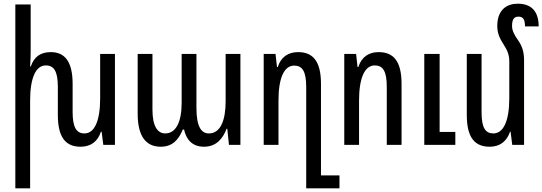

<svg xmlns="http://www.w3.org/2000/svg" viewBox="-20 -784 2935 1039"><path d="M522 -492V-252C522 -131 492 -62 437 -62C394 -62 373 -94 373 -178V-330C373 -456 327 -502 255 -502C199 -502 164 -476 147 -425H143C145 -452 146 -480 146 -507V-760H63V235H143V-240C143 -361 173 -430 228 -430C272 -430 293 -398 293 -314V-162C293 -37 338 10 416 10C471 10 509 -18 526 -71H530L539 0H602V-492Z M850 10C913 10 947 -28 969 -83H976C987 -33 1017 10 1084 10C1154 10 1188 -39 1206 -87H1210L1219 0H1281V-492H1201V-236C1201 -136 1175 -62 1110 -62C1070 -62 1043 -97 1043 -201V-492H963V-227C963 -122 931 -62 874 -62C833 -62 805 -100 805 -191V-492H725V-169C725 -46 770 10 850 10Z M1637 235H1817V165H1717V-330C1717 -456 1671 -502 1593 -502C1539 -502 1500 -475 1483 -421H1479L1471 -492H1407V0H1487V-240C1487 -361 1517 -429 1572 -429C1616 -429 1637 -398 1637 -314Z M1843 0H1923V-240C1923 -361 1953 -430 2008 -430C2052 -430 2073 -399 2073 -315V0H2153V-330C2153 -456 2107 -502 2029 -502C1975 -502 1936 -475 1919 -421H1915L1907 -492H1843ZM2276 0H2444V-70H2359V-492H2276Z M2816 -456C2816 -501 2807 -533 2783 -567C2760 -600 2751 -620 2751 -644C2751 -677 2760 -694 2786 -694C2811 -694 2821 -678 2821 -641H2895C2895 -720 2858 -764 2782 -764C2723 -764 2671 -732 2671 -643C2671 -607 2682 -579 2706 -542C2726 -511 2736 -487 2736 -452V-252C2736 -131 2705 -62 2650 -62C2607 -62 2586 -92 2586 -176V-492H2506V-162C2506 -37 2551 10 2630 10C2684 10 2722 -18 2740 -71H2743L2752 0H2816Z"/></svg>

Font: Noto Sans Armenian ExtraCondensed
Style: Regular
Weight: 400
Width: 2
Designer: Monotype Design Team
Foundry: Monotype Imaging Inc.
Version: Version 2.008